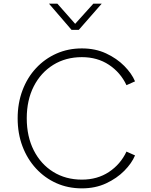

<svg xmlns="http://www.w3.org/2000/svg" viewBox="-20 -1023 828 1055"><path d="M430 12Q504 12 563 -15.5Q622 -43 663 -84.5Q704 -126 722 -169L675 -190Q642 -120 578.5 -78Q515 -36 430 -36Q341 -36 272.5 -78.5Q204 -121 165.5 -197Q127 -273 127 -373Q127 -473 165.5 -548.5Q204 -624 272.5 -666.5Q341 -709 430 -709Q515 -709 578.5 -667Q642 -625 675 -555L722 -576Q704 -619 663 -660.5Q622 -702 563 -729.5Q504 -757 430 -757Q354 -757 290 -728.5Q226 -700 178 -648.5Q130 -597 103.5 -526.5Q77 -456 77 -373Q77 -289 103.5 -219Q130 -149 178 -97Q226 -45 290 -16.5Q354 12 430 12ZM373 -859H413L539 -1003H493L393 -892L295 -1003H249Z"/></svg>

Font: Plus Jakarta Sans ExtraLight
Style: Regular
Weight: 200
Designer: Gumpita Rahayu
Foundry: Tokotype
Version: Version 2.004; ttfautohint (v1.8.3)